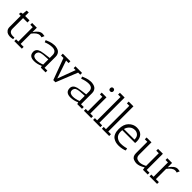

<svg xmlns="http://www.w3.org/2000/svg" viewBox="365 -2260 3775 3775"><g transform="rotate(45 2252.0 -373.0)"><path d="M268 -49 307 -51 310 -11Q309 -11 296 -8Q266 -1 229 -1Q195 -3 167 -12.5Q139 -22 115 -52.5Q91 -83 91 -131V-442H40L48 -490L92 -499L100 -595L156 -600V-500H277V-442H156V-148Q156 -49 268 -49Z M481 -50H564V0H354V-50H416V-450H349V-500H481V-379Q560 -495 636 -497Q642 -497 648 -497L704 -490L678 -430Q659 -439 629 -439Q557 -438 481 -335Z M906 4Q773 4 765 -101Q764 -108 764 -115Q764 -199 865 -227Q921 -241 1081 -259V-336Q1081 -445 967 -445Q885 -444 793 -407L776 -450L786 -454Q864 -488 905 -495Q946 -502 965 -502.5Q984 -503 1001.5 -502Q1019 -501 1047 -493Q1075 -485 1095.5 -470.5Q1116 -456 1131 -427Q1146 -398 1146 -358V-50H1223V0H1091L1081 -38Q991 4 906 4ZM924 -42Q1000 -42 1081 -76V-219Q931 -214 887 -199Q853 -190 839 -166.5Q825 -143 825 -129Q825 -115 825 -110Q828 -74 856 -58Q884 -42 924 -42Z M1554 -450V-500H1738V-450H1679L1498 0H1438L1271 -450H1203V-500H1414V-450H1344L1471 -77L1610 -450Z M1919 4Q1786 4 1778 -101Q1777 -108 1777 -115Q1777 -199 1878 -227Q1934 -241 2094 -259V-336Q2094 -445 1980 -445Q1898 -444 1806 -407L1789 -450L1799 -454Q1877 -488 1918 -495Q1959 -502 1978 -502.5Q1997 -503 2014.5 -502Q2032 -501 2060 -493Q2088 -485 2108.5 -470.5Q2129 -456 2144 -427Q2159 -398 2159 -358V-50H2236V0H2104L2094 -38Q2004 4 1919 4ZM1937 -42Q2013 -42 2094 -76V-219Q1944 -214 1900 -199Q1866 -190 1852 -166.5Q1838 -143 1838 -129Q1838 -115 1838 -110Q1841 -74 1869 -58Q1897 -42 1937 -42Z M2285 -450V-500H2417V-50H2492V0H2290V-50H2352V-450ZM2383 -634Q2363 -634 2352 -646.5Q2341 -659 2341 -679.5Q2341 -700 2352.5 -712.5Q2364 -725 2384 -725Q2404 -725 2416.5 -712.5Q2429 -700 2429 -678.5Q2429 -657 2416 -645.5Q2403 -634 2383 -634Z M2540 -700V-750H2672V-50H2747V0H2545V-50H2607V-700Z M2785 -700V-750H2917V-50H2992V0H2790V-50H2852V-700Z M3090 -224Q3090 -135 3141 -94.5Q3192 -54 3260 -54Q3304 -54 3350.5 -62.5Q3397 -71 3412 -78L3425 -31Q3402 -16 3349.5 -6Q3297 4 3253.5 4Q3210 4 3175.5 -5Q3141 -14 3105 -37Q3069 -60 3048 -109Q3027 -158 3027 -229Q3027 -361 3095 -431Q3166 -504 3260 -504Q3354 -504 3403.5 -452Q3453 -400 3453 -306Q3453 -286 3450 -263H3093Q3090 -242 3090 -224ZM3393 -313Q3393 -375 3356 -408.5Q3319 -442 3270 -442Q3203 -442 3159 -401.5Q3115 -361 3100 -302H3393Q3393 -308 3393 -313Z M3921 -58Q3830 3 3749 3Q3715 3 3669 -14Q3639 -25 3621 -55.5Q3603 -86 3603 -132V-450H3533V-500H3668V-152Q3668 -117 3683 -94.5Q3698 -72 3721 -65Q3759 -53 3782 -55Q3842 -56 3921 -98V-450H3851V-500H3986V-50H4063V0H3931Z M4241 -50H4324V0H4114V-50H4176V-450H4109V-500H4241V-379Q4320 -495 4396 -497Q4402 -497 4408 -497L4464 -490L4438 -430Q4419 -439 4389 -439Q4317 -438 4241 -335Z"/></g></svg>

Font: Antic Slab
Style: Regular
Weight: 400
Designer: Santiago Orozco
Foundry: Santiago Orozco
Version: Version 001.002